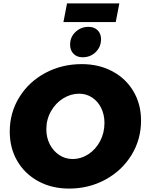

<svg xmlns="http://www.w3.org/2000/svg" viewBox="-20 -1089 849 1123"><path d="M805 -384Q805 -273 749 -182Q693 -91 596.5 -38.5Q500 14 384 14Q283 14 204 -29Q125 -72 81 -147.5Q37 -223 37 -319Q37 -430 93 -520.5Q149 -611 245.5 -662.5Q342 -714 458 -714Q559 -714 638 -671.5Q717 -629 761 -554Q805 -479 805 -384ZM251 -333Q251 -284 271.5 -244.5Q292 -205 327 -182Q362 -159 404 -159Q454 -159 497 -187Q540 -215 565.5 -263.5Q591 -312 591 -370Q591 -418 572 -457Q553 -496 519 -518.5Q485 -541 443 -541Q394 -541 349.5 -513.5Q305 -486 278 -438Q251 -390 251 -333ZM571 -860Q571 -815 540 -784.5Q509 -754 463 -754Q430 -754 410 -774.5Q390 -795 390 -828Q390 -872 421.5 -902Q453 -932 498 -932Q531 -932 551 -912Q571 -892 571 -860ZM372 -1069H678L657 -960H351Z"/></svg>

Font: Gontserrat ExtraBold
Style: Italic
Weight: 800
Italic angle: -11.3°
Designer: Julieta Ulanovsky
Foundry: Julieta Ulanovsky
Version: Version 6.001